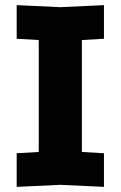

<svg xmlns="http://www.w3.org/2000/svg" viewBox="-20 -724 470 748"><path d="M45 4V-127L131 -132V-568L45 -573V-704L215 -696L385 -704V-573L299 -568V-132L385 -127V4L215 -4Z"/></svg>

Font: Tektur
Style: Bold
Weight: 700
Designer: Adam Jagosz
Foundry: Adam Jagosz
Version: Version 1.005;gftools[0.9.30]